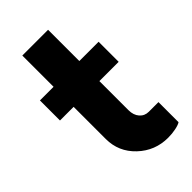

<svg xmlns="http://www.w3.org/2000/svg" viewBox="-218 -759 836 836"><g transform="rotate(-45 200.0 -341.0)"><path d="M375 -376.5H256.3V-197.3Q256.3 -167 272.5 -148.4Q288.6 -129.9 314 -129.9H373.5V-6.3Q363.8 0.5 341.3 5.1Q318.8 9.8 293.9 9.8Q213.4 9.8 155.5 -44.9Q97.7 -99.6 97.7 -178.7V-376.5H13.7V-500H97.7V-692.4H256.3V-500H375Z"/></g></svg>

Font: Now Alt
Style: Bold
Weight: 700
Designer: Alfredo Marco Pradil
Foundry: Alfredo Marco Pradil
Version: Version 1.002;PS 001.002;hotconv 1.0.88;makeotf.lib2.5.64775